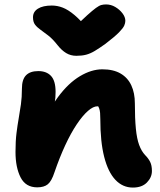

<svg xmlns="http://www.w3.org/2000/svg" viewBox="-20 -837 722 867"><path d="M580 10Q534 10 501 -25Q468 -60 450.5 -128.5Q433 -197 433 -299Q433 -315 432 -327Q431 -339 427.5 -348.5Q424 -358 417 -365.5Q410 -373 399 -379Q426 -378 444.5 -374.5Q463 -371 472 -358.5Q481 -346 478 -317Q459 -340 446.5 -348.5Q434 -357 420 -357Q401 -357 377 -336Q353 -315 326.5 -275.5Q300 -236 274.5 -181Q249 -126 226 -59Q213 -19 196 -5Q179 9 148 9Q96 9 73 -36Q50 -81 50 -151Q50 -200 54.5 -236Q59 -272 64.5 -303Q70 -334 74.5 -366Q79 -398 79 -437Q79 -478 97.5 -497Q116 -516 153 -516Q190 -516 210.5 -494Q231 -472 231 -422Q231 -394 227 -373.5Q223 -353 218 -330.5Q213 -308 209 -274Q205 -240 205 -186L162 -242Q196 -337 242.5 -399.5Q289 -462 341 -493Q393 -524 442 -524Q492 -524 524.5 -505Q557 -486 573 -451.5Q589 -417 589 -370Q589 -302 593.5 -256Q598 -210 608.5 -182Q619 -154 635 -137Q650 -122 658 -106Q666 -90 666 -65Q666 -36 643.5 -13Q621 10 580 10ZM459 -817Q481 -817 500.5 -805.5Q520 -794 533 -777Q546 -760 546 -743Q546 -733 541 -721.5Q536 -710 517.5 -691Q499 -672 456 -639Q428 -619 408 -607Q388 -595 369 -590Q350 -585 325 -585Q299 -585 278.5 -597.5Q258 -610 240 -633Q218 -661 198 -676.5Q178 -692 162.5 -703Q147 -714 138 -726Q129 -738 129 -759Q129 -784 151.5 -798Q174 -812 214 -812Q239 -812 263.5 -802.5Q288 -793 316.5 -769Q345 -745 380 -702L307 -704Q348 -745 373 -767.5Q398 -790 413 -801Q428 -812 438 -814.5Q448 -817 459 -817Z"/></svg>

Font: Shantell Sans ExtraBold
Style: Regular
Weight: 800
Designer: Stephen Nixon, Anya Danilova, Shantell Martin
Foundry: Arrow Type
Version: Version 1.011;[c5ecc13dd]